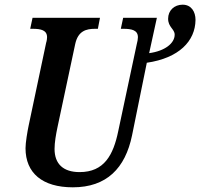

<svg xmlns="http://www.w3.org/2000/svg" viewBox="-20 -790 855 820"><path d="M291 10C435 10 515 -71 544 -212L607 -522C744 -542 814 -614 815 -705C815 -740 797 -770 760 -770C725 -770 698 -746 698 -710C698 -674 726 -666 726 -642C726 -605 684 -572 617 -563L650 -714H506L496 -667H507C543 -667 569 -661 569 -631C569 -624 567 -611 564 -601L485 -230C464 -128 425 -55 320 -55C251 -55 213 -89 213 -154C213 -182 219 -216 226 -249L301 -601C313 -658 348 -667 386 -667H398L407 -714H119L109 -667H120C155 -667 181 -661 181 -631C181 -626 180 -616 177 -607L102 -252C97 -228 89 -181 89 -157C89 -51 161 10 291 10Z"/></svg>

Font: Noto Serif Condensed SemiBold
Style: Italic
Weight: 600
Width: 3
Italic angle: -12°
Designer: Monotype Design Team
Foundry: Monotype Imaging Inc.
Version: Version 2.014